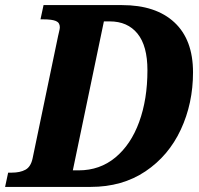

<svg xmlns="http://www.w3.org/2000/svg" viewBox="-43 -734 780 754"><path d="M-11 -56H3Q36 -56 57 -67.5Q78 -79 85 -112L185 -592Q186 -598 189 -609.5Q192 -621 192 -627Q192 -645 176.5 -651.5Q161 -658 128 -658H116L128 -714H436Q569 -714 642 -646Q715 -578 715 -450Q715 -328 667 -225Q619 -122 528 -61Q437 0 313 0H-23ZM266 -65Q349 -65 410 -115.5Q471 -166 503.5 -255Q536 -344 536 -458Q536 -554 497 -602Q458 -650 388 -650H365L243 -65Z"/></svg>

Font: Noto Serif NarrowExtraBold
Style: Italic
Weight: 800
Width: 4
Italic angle: -12°
Designer: Monotype Design Team
Foundry: Monotype Imaging Inc.
Version: Version 1.001